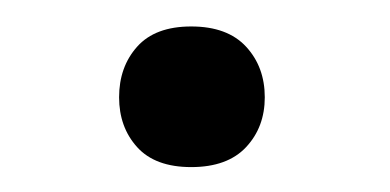

<svg xmlns="http://www.w3.org/2000/svg" viewBox="-20 -431 301 148"><path d="M71.8 -356Q71.8 -379.4 85.7 -395Q99.6 -410.6 127.4 -410.6Q155.3 -410.6 169.7 -395Q184.1 -379.4 184.1 -356Q184.1 -333 169.7 -317.6Q155.3 -302.2 127.4 -302.2Q99.6 -302.2 85.7 -317.6Q71.8 -333 71.8 -356Z"/></svg>

Font: RobotoInd
Style: Regular
Weight: 400
Designer: Google
Version: Version 2.001101; 2014